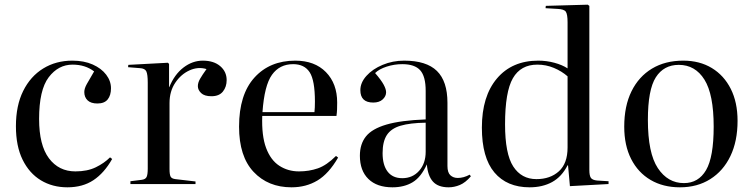

<svg xmlns="http://www.w3.org/2000/svg" viewBox="-20 -786 3218 820"><path d="M268 14Q204 14 154.5 -16Q105 -46 76.5 -104Q48 -162 48 -247Q48 -335 79 -397.5Q110 -460 164.5 -493.5Q219 -527 289 -527Q339 -527 376 -510.5Q413 -494 433.5 -467Q454 -440 454 -409Q454 -379 440 -361.5Q426 -344 396 -344Q368 -344 354 -357.5Q340 -371 340 -393Q340 -408 351 -427.5Q362 -447 382 -481Q344 -510 290 -510Q229 -510 188 -456Q147 -402 147 -278Q147 -166 189 -110Q231 -54 302 -54Q353 -54 389 -71.5Q425 -89 450 -114L459 -107Q425 -47 379 -16.5Q333 14 268 14Z M537 0V-12L585 -18Q601 -20 606 -30Q611 -40 611 -66V-433Q611 -468 605 -481Q599 -494 577 -495L527 -499L528 -509L697 -518L702 -513V-414H703Q725 -468 763.5 -497.5Q802 -527 846 -527Q893 -527 920.5 -503.5Q948 -480 948 -444Q948 -415 932 -395Q916 -375 883 -375Q853 -375 839 -388.5Q825 -402 825 -418Q825 -433 834.5 -449.5Q844 -466 862 -491Q826 -502 789.5 -485.5Q753 -469 728.5 -432.5Q704 -396 704 -346V-64Q704 -41 708.5 -32Q713 -23 729 -21L815 -11V0Z M1225 14Q1125 14 1063 -52Q1001 -118 1001 -245Q1001 -382 1066.5 -454.5Q1132 -527 1241 -527Q1324 -527 1372 -478Q1420 -429 1420 -348Q1420 -332 1419.5 -318.5Q1419 -305 1417 -291H1100Q1097 -206 1116.5 -154Q1136 -102 1173 -78Q1210 -54 1257 -54Q1300 -54 1337.5 -67Q1375 -80 1415 -120L1424 -113Q1384 -44 1335.5 -15Q1287 14 1225 14ZM1101 -307H1323Q1324 -316 1324.5 -327.5Q1325 -339 1325 -352Q1325 -443 1302.5 -477.5Q1280 -512 1232 -512Q1174 -512 1141.5 -466.5Q1109 -421 1101 -307Z M1656 14Q1590 14 1553.5 -21.5Q1517 -57 1517 -121Q1517 -171 1543 -203.5Q1569 -236 1630.5 -254Q1692 -272 1798 -276V-398Q1798 -460 1774.5 -486Q1751 -512 1698 -512Q1664 -512 1631.5 -501.5Q1599 -491 1582 -474Q1608 -444 1618.5 -424.5Q1629 -405 1629 -392Q1629 -375 1614.5 -361.5Q1600 -348 1574 -348Q1519 -348 1519 -401Q1519 -433 1545 -462Q1571 -491 1614 -509Q1657 -527 1706 -527Q1801 -527 1846 -483Q1891 -439 1891 -347V-77Q1891 -49 1903.5 -37.5Q1916 -26 1935 -26Q1960 -26 1986 -40L1991 -33Q1968 -6 1944 4Q1920 14 1896 14Q1851 14 1829 -10.5Q1807 -35 1803 -84Q1778 -29 1742 -7.5Q1706 14 1656 14ZM1698 -25Q1742 -25 1770 -56.5Q1798 -88 1798 -138V-262Q1731 -261 1690.5 -249Q1650 -237 1632 -209Q1614 -181 1614 -132Q1614 -81 1635.5 -53Q1657 -25 1698 -25Z M2242 14Q2145 14 2091.5 -49.5Q2038 -113 2038 -241Q2038 -375 2102.5 -451Q2167 -527 2279 -527Q2314 -527 2347.5 -518Q2381 -509 2404 -494V-691Q2404 -725 2396.5 -736Q2389 -747 2361 -748L2310 -751L2311 -761L2490 -766L2497 -761V-60Q2497 -36 2503.5 -26.5Q2510 -17 2530 -15L2579 -12V0L2414 9L2406 -80H2404Q2379 -31 2338 -8.5Q2297 14 2242 14ZM2271 -21Q2330 -21 2367 -54.5Q2404 -88 2404 -156V-460Q2379 -482 2345.5 -496Q2312 -510 2275 -510Q2204 -510 2170.5 -452Q2137 -394 2137 -255Q2137 -129 2172 -75Q2207 -21 2271 -21Z M2884 14Q2812 14 2758.5 -17.5Q2705 -49 2675.5 -107Q2646 -165 2646 -245Q2646 -333 2677 -396Q2708 -459 2764.5 -493Q2821 -527 2898 -527Q2968 -527 3020 -495.5Q3072 -464 3101 -406.5Q3130 -349 3130 -270Q3130 -183 3099.5 -119.5Q3069 -56 3013.5 -21Q2958 14 2884 14ZM2901 -4Q2963 -4 2995.5 -59.5Q3028 -115 3028 -245Q3028 -383 2988.5 -446Q2949 -509 2879 -509Q2815 -509 2781 -456Q2747 -403 2747 -274Q2747 -132 2789.5 -68Q2832 -4 2901 -4Z"/></svg>

Font: Display Regular
Style: Regular
Weight: 400
Designer: Latin by Veronika Burian and Jose Scaglione. Greek by Irene Vlachou. Cyrillic by Vera Evstafieva.
Foundry: TypeTogether
Version: Version 3.002